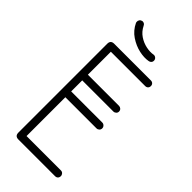

<svg xmlns="http://www.w3.org/2000/svg" viewBox="-264 -884 934 934"><g transform="rotate(45 203.5 -417.0)"><path d="M338 -40Q347 -40 352.5 -34Q358 -28 358 -20Q358 -11 352.5 -5.5Q347 0 338 0H86Q62 0 62 -24V-635Q62 -659 86 -659H338Q347 -659 352.5 -653.5Q358 -648 358 -639Q358 -631 352.5 -625.5Q347 -620 338 -620H102V-462H316Q324 -462 330 -456.5Q336 -451 336 -442Q336 -434 330 -428.5Q324 -423 316 -423H102V-347H316Q324 -347 330 -341Q336 -335 336 -327Q336 -318 330 -312.5Q324 -307 316 -307H102V-40ZM126 -821Q139 -795 162 -779.5Q185 -764 211.5 -758.5Q238 -753 259 -757Q267 -758 273.5 -753Q280 -748 281 -740Q282 -731 277 -725Q272 -719 264 -718Q237 -713 203 -720.5Q169 -728 137.5 -749Q106 -770 89 -806Q88 -808 88 -811Q87 -819 91.5 -825.5Q96 -832 105 -834Q120 -835 126 -821Z"/></g></svg>

Font: Libertine Sup Light
Style: Regular
Weight: 300
Designer: Bastien Sozeau
Foundry: NBR — Bastien Sozeau
Version: Version 2.003; ttfautohint (v1.8.4.7-5d5b);gftools[0.9.33]